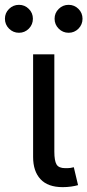

<svg xmlns="http://www.w3.org/2000/svg" viewBox="-60 -771 361 795"><path d="M199.7 3.9Q138.2 3.9 107.7 -29.1Q77.1 -62 77.1 -121.1V-545.9H165V-143.1Q165 -105.5 174.1 -90.1Q183.1 -74.7 210.4 -74.7Q224.6 -74.7 231.9 -75.7Q239.3 -76.7 245.6 -78.6L263.2 -4.4Q251.5 -1 234.4 1.5Q217.3 3.9 199.7 3.9ZM224.1 -635.3Q200.2 -635.3 183.1 -652.3Q166 -669.4 166 -693.4Q166 -717.3 183.1 -734.1Q200.2 -751 224.1 -751Q248 -751 264.9 -734.1Q281.7 -717.3 281.7 -693.4Q281.7 -669.4 264.9 -652.3Q248 -635.3 224.1 -635.3ZM18.6 -635.3Q-5.4 -635.3 -22.5 -652.3Q-39.6 -669.4 -39.6 -693.4Q-39.6 -717.3 -22.5 -734.1Q-5.4 -751 18.6 -751Q42.5 -751 59.3 -734.1Q76.2 -717.3 76.2 -693.4Q76.2 -669.4 59.3 -652.3Q42.5 -635.3 18.6 -635.3Z"/></svg>

Font: Inter Variable LoSnoCo
Style: Regular
Weight: 400
Designer: Rasmus Andersson
Foundry: rsms
Version: Version 4.000;git-a52131595; featfreeze: case,dlig,ss01,ss02